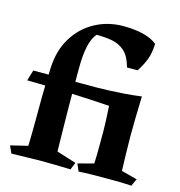

<svg xmlns="http://www.w3.org/2000/svg" viewBox="-110 -841 880 939"><g transform="rotate(15 330.5 -372.0)"><path d="M576 -435Q574 -377 573 -324Q572 -271 572 -228Q572 -191 573.5 -143Q575 -95 576 -58L656 -37L639 0Q613 -2 579 -2.5Q545 -3 507 -3Q473 -3 438 -2.5Q403 -2 372 0L356 -37L436 -58Q438 -102 438 -142Q438 -182 438 -226Q438 -249 437 -267Q436 -285 435 -307.5Q434 -330 432 -365L366 -378L351 -420Q374 -420 410.5 -421.5Q447 -423 490 -426Q533 -429 576 -435ZM109 -455Q113 -544 153 -609Q193 -674 258 -709Q323 -744 400 -744Q456 -744 500 -733.5Q544 -723 572 -700Q570 -653 558.5 -622Q547 -591 523 -553H469Q454 -608 426.5 -632Q399 -656 363 -662.5Q327 -669 284 -669Q262 -644 252.5 -598Q243 -552 243 -487Q243 -451 243 -400.5Q243 -350 243.5 -292Q244 -234 245 -176Q246 -118 247 -68L346 -37L331 0Q314 -1 286 -1.5Q258 -2 228 -2.5Q198 -3 174 -3Q144 -2 103.5 -1.5Q63 -1 32 0L15 -37L102 -58Q104 -125 104 -183Q104 -241 104.5 -305Q105 -369 109 -455ZM30 -420H534L546 -340Q513 -344 460 -347.5Q407 -351 344 -354.5Q281 -358 217.5 -360.5Q154 -363 100.5 -364.5Q47 -366 14 -366Z"/></g></svg>

Font: Ruwudu
Style: Bold
Weight: 700
Designer: Becca Hirsbrunner Spalinger
Foundry: SIL International
Version: Version 3.000